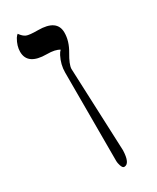

<svg xmlns="http://www.w3.org/2000/svg" viewBox="-233 -682 864 1059"><g transform="rotate(-30 199.0 -152.0)"><path d="M164 -439Q43 -439 43 -524Q43 -561 66 -600Q74 -612 81 -617Q98 -593 115.5 -585.5Q133 -578 188 -578Q308 -578 308 -494Q308 -440 275 -384.5Q242 -329 241 -301L263 230Q260 313 224 313Q210 313 203 279Q201 270 201 261V-301Q201 -351 225 -398Q233 -414 243 -422Q218 -439 164 -439Z"/></g></svg>

Font: Cardo
Style: Regular
Weight: 400
Designer: David J. Perry
Foundry: David J. Perry
Version: Version 1.0451